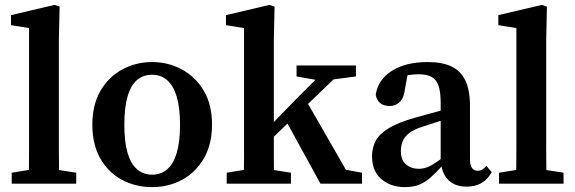

<svg xmlns="http://www.w3.org/2000/svg" viewBox="-20 -752 2354 786"><path d="M28 0V-45L134 -62H183L292 -45V0ZM97 0Q98 -35 98.5 -70.5Q99 -106 99 -141.5Q99 -177 99 -212V-637L25 -649V-690L203 -732L224 -725L221 -586V-212Q221 -177 221 -141.5Q221 -106 221.5 -70.5Q222 -35 223 0Z M603 14Q535 14 479 -16Q423 -46 390.5 -103.5Q358 -161 358 -241Q358 -323 391.5 -380.5Q425 -438 481 -468Q537 -498 603 -498Q668 -498 724 -468Q780 -438 814 -381Q848 -324 848 -242Q848 -161 814.5 -103.5Q781 -46 725.5 -16Q670 14 603 14ZM603 -37Q639 -37 664.5 -59Q690 -81 703.5 -126Q717 -171 717 -241Q717 -311 703.5 -356Q690 -401 664.5 -423.5Q639 -446 603 -446Q566 -446 540.5 -424Q515 -402 502 -356.5Q489 -311 489 -241Q489 -172 502 -127Q515 -82 540.5 -59.5Q566 -37 603 -37Z M908 0V-45L1013 -62H1062L1171 -45V0ZM977 0Q978 -22 978.5 -48.5Q979 -75 979 -103Q979 -131 979 -159Q979 -187 979 -212V-637L905 -649V-690L1083 -732L1104 -725L1101 -586V-214Q1101 -189 1101 -160.5Q1101 -132 1101 -103.5Q1101 -75 1101.5 -48.5Q1102 -22 1103 0ZM1041 -135V-206H1056L1192 -346L1329 -483H1404ZM1292 0 1146 -266 1230 -346 1396 -57 1462 -45V0ZM1194 -439V-484H1437V-439L1323 -424L1297 -421Z M1637 14Q1580 14 1541.5 -18.5Q1503 -51 1503 -113Q1503 -147 1518 -175.5Q1533 -204 1572 -227.5Q1611 -251 1682 -271Q1708 -278 1734.5 -285.5Q1761 -293 1787.5 -300Q1814 -307 1841 -314V-275Q1807 -265 1774.5 -254.5Q1742 -244 1712 -234Q1675 -223 1655 -207Q1635 -191 1628 -172Q1621 -153 1621 -133Q1621 -97 1642 -79Q1663 -61 1694 -61Q1712 -61 1728 -67Q1744 -73 1765 -87Q1786 -101 1817 -125L1827 -73H1790Q1766 -46 1744 -26.5Q1722 -7 1697.5 3.5Q1673 14 1637 14ZM1890 12Q1843 12 1816 -14.5Q1789 -41 1785 -89L1784 -92V-331Q1784 -376 1775 -401.5Q1766 -427 1746 -437.5Q1726 -448 1693 -448Q1674 -448 1652 -444.5Q1630 -441 1601 -431L1653 -469L1638 -389Q1634 -352 1617 -335Q1600 -318 1576 -318Q1551 -318 1536.5 -330Q1522 -342 1518 -364Q1527 -425 1583.5 -461.5Q1640 -498 1731 -498Q1790 -498 1828 -480Q1866 -462 1885 -422.5Q1904 -383 1904 -318V-99Q1904 -75 1912.5 -64Q1921 -53 1935 -53Q1946 -53 1954.5 -58Q1963 -63 1971 -73L1993 -47Q1975 -16 1950 -2Q1925 12 1890 12Z M2023 0V-45L2129 -62H2178L2287 -45V0ZM2092 0Q2093 -35 2093.5 -70.5Q2094 -106 2094 -141.5Q2094 -177 2094 -212V-637L2020 -649V-690L2198 -732L2219 -725L2216 -586V-212Q2216 -177 2216 -141.5Q2216 -106 2216.5 -70.5Q2217 -35 2218 0Z"/></svg>

Font: Source Serif 4 18pt SemiBold
Style: Regular
Weight: 600
Designer: Frank Grießhammer
Foundry: Adobe Systems Incorporated
Version: Version 4.004;hotconv 1.0.116;makeotfexe 2.5.65601